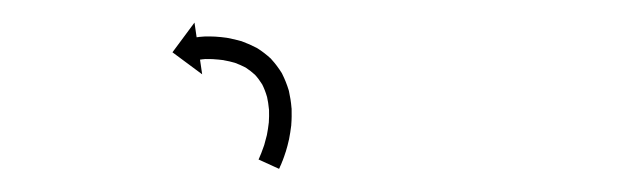

<svg xmlns="http://www.w3.org/2000/svg" viewBox="-20 -291 547 170"><path d="M209.7 -151.4C209.4 -150.9 209.2 -150.4 208.9 -149.8L227.1 -141.5C227.4 -142 227.6 -142.6 227.9 -143.2C227.9 -143.2 227.9 -143.2 227.9 -143.2C227.9 -143.2 227.9 -143.3 227.9 -143.3C228.7 -144.9 229.4 -146.6 230 -148.3C230 -148.3 230.1 -148.3 230.1 -148.4C230.1 -148.4 230.1 -148.4 230.1 -148.4C231.1 -151.1 232.1 -153.7 232.9 -156.4C232.9 -156.4 233 -156.4 233 -156.5C233 -156.6 233 -156.6 233 -156.6C234.1 -160.1 235 -163.6 235.8 -167.2C235.8 -167.2 235.9 -167.3 235.9 -167.4C235.9 -167.4 235.9 -167.5 235.9 -167.5C236.7 -171.7 237.4 -176 237.9 -180.2C237.9 -180.2 237.9 -180.4 237.9 -180.5C237.9 -180.6 237.9 -180.7 237.9 -180.7C238.3 -185.4 238.3 -190.2 238.2 -195C238.2 -195 238.2 -195.1 238.1 -195.3C238.1 -195.4 238.1 -195.5 238.1 -195.5C237.7 -200.6 236.9 -205.5 235.8 -210.5C235.8 -210.5 235.7 -210.6 235.7 -210.8C235.6 -211 235.6 -211.2 235.6 -211.2C234.1 -216.1 232.2 -220.9 229.9 -225.5C229.9 -225.5 229.8 -225.7 229.7 -225.9C229.6 -226.1 229.5 -226.3 229.5 -226.3C226.8 -230.6 223.8 -234.7 220.3 -238.5C220.3 -238.5 220.2 -238.7 220 -238.9C219.9 -239 219.7 -239.2 219.7 -239.2C216.1 -242.5 212.1 -245.6 208 -248.2C208 -248.2 207.8 -248.3 207.6 -248.4C207.4 -248.5 207.3 -248.6 207.3 -248.6C203.1 -250.8 198.8 -252.7 194.4 -254.3C194.4 -254.3 194.3 -254.3 194.2 -254.4C194 -254.4 193.9 -254.5 193.9 -254.5C189.8 -255.7 185.7 -256.6 181.5 -257.4C181.5 -257.4 181.4 -257.4 181.3 -257.4C181.2 -257.5 181.1 -257.5 181.1 -257.5C177.5 -258 173.9 -258.4 170.3 -258.6C170.3 -258.6 170.2 -258.6 170.1 -258.6C170.1 -258.6 170 -258.6 170 -258.6C167.2 -258.7 164.5 -258.8 161.7 -258.7C161.7 -258.7 161.6 -258.7 161.5 -258.7C161.4 -258.7 161.3 -258.7 161.3 -258.7C159.6 -258.6 157.8 -258.5 156.1 -258.3C156.1 -258.3 156 -258.3 156 -258.3C155.9 -258.2 155.9 -258.2 155.9 -258.2C155.3 -258.2 154.7 -258.1 154.1 -258L152.2 -271L132.7 -244.7L159 -225.2L157.1 -238.2C157.6 -238.3 158.1 -238.4 158.7 -238.4C158.7 -238.4 158.6 -238.4 158.6 -238.4C158.5 -238.4 158.5 -238.4 158.5 -238.4C159.8 -238.6 161.2 -238.7 162.5 -238.8C162.5 -238.8 162.4 -238.8 162.3 -238.8C162.2 -238.7 162.1 -238.7 162.1 -238.7C164.5 -238.8 166.8 -238.7 169.2 -238.6C169.2 -238.6 169.1 -238.6 169.1 -238.6C169 -238.6 168.9 -238.6 168.9 -238.6C172.1 -238.4 175.2 -238.1 178.3 -237.7C178.3 -237.7 178.2 -237.7 178.1 -237.7C178 -237.7 177.9 -237.7 177.9 -237.7C181.4 -237.1 184.9 -236.3 188.3 -235.3C188.3 -235.3 188.1 -235.3 188 -235.4C187.8 -235.4 187.7 -235.5 187.7 -235.5C191.2 -234.2 194.6 -232.7 197.9 -231C197.9 -231 197.7 -231.1 197.6 -231.2C197.4 -231.3 197.2 -231.4 197.2 -231.4C200.4 -229.3 203.4 -227 206.1 -224.5C206.1 -224.5 206 -224.6 205.8 -224.8C205.6 -225 205.5 -225.1 205.5 -225.1C208.1 -222.3 210.4 -219.1 212.4 -215.9C212.4 -215.9 212.3 -216 212.2 -216.2C212.1 -216.4 212 -216.6 212 -216.6C213.8 -213 215.3 -209.2 216.4 -205.3C216.4 -205.3 216.4 -205.5 216.4 -205.7C216.3 -205.9 216.3 -206 216.3 -206C217.2 -202 217.8 -197.9 218.2 -193.7C218.2 -193.7 218.2 -193.8 218.2 -194C218.2 -194.1 218.2 -194.3 218.2 -194.3C218.3 -190.2 218.3 -186.1 218 -182.1C218 -182.1 218 -182.2 218 -182.3C218 -182.4 218 -182.5 218 -182.5C217.6 -178.8 217 -175.1 216.3 -171.4C216.3 -171.4 216.3 -171.5 216.3 -171.6C216.3 -171.7 216.4 -171.8 216.4 -171.8C215.6 -168.6 214.8 -165.5 213.9 -162.4C213.9 -162.4 213.9 -162.5 213.9 -162.6C213.9 -162.6 214 -162.7 214 -162.7C213.2 -160.3 212.3 -158 211.4 -155.6C211.4 -155.6 211.5 -155.7 211.5 -155.7C211.5 -155.8 211.5 -155.8 211.5 -155.8C210.9 -154.3 210.3 -152.8 209.6 -151.3C209.6 -151.3 209.6 -151.4 209.7 -151.4C209.7 -151.4 209.7 -151.4 209.7 -151.4Z"/></svg>

Font: FRB American Cursive Just Arrows Medium
Style: Italic
Weight: 500
Italic angle: -25°
Version: Version 2.0;Modular Font Editor K font №1